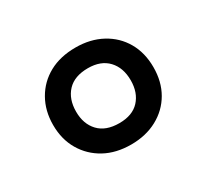

<svg xmlns="http://www.w3.org/2000/svg" viewBox="-78 -837 583 542"><g transform="rotate(-30 214.0 -566.0)"><path d="M214 -408Q165 -408 128.5 -428Q92 -448 71 -483.5Q50 -519 50 -566Q50 -612 70.5 -648Q91 -684 127.5 -704Q164 -724 214 -724Q262 -724 299 -704Q336 -684 356.5 -648.5Q377 -613 377 -566Q377 -519 356.5 -483.5Q336 -448 299 -428Q262 -408 214 -408ZM215 -477Q258 -477 280.5 -501.5Q303 -526 303 -566Q303 -607 280 -631.5Q257 -656 215 -656Q171 -656 148 -631.5Q125 -607 125 -566Q125 -526 148 -501.5Q171 -477 215 -477Z"/></g></svg>

Font: Noto Sans Devanagari Medium
Style: Regular
Weight: 500
Version: Version 2.003